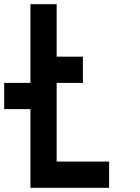

<svg xmlns="http://www.w3.org/2000/svg" viewBox="-20 -895 665 915"><path d="M0 -375V-500H125V-875H250V-625H375V-500H250V-125H500V0H125V-375Z"/></svg>

Font: Galmuri7 Regular
Style: Regular
Weight: 400
Designer: Lee Minseo (quiple)
Version: Version 2.399;hotconv 1.1.1;makeotfexe 2.6.0 DEVELOPMENT